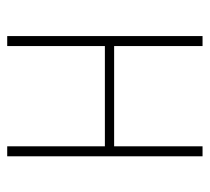

<svg xmlns="http://www.w3.org/2000/svg" viewBox="-44 -524 568 519"><g transform="rotate(90 239.5 -264.0)"><path d="M77 -528V0H104V-264H375V0H402V-528H375V-289H104V-528Z"/></g></svg>

Font: Noto Sans Display SemiCondensed Thin
Style: Regular
Weight: 250
Width: 4
Designer: Monotype Design team
Foundry: Monotype Imaging Inc.
Version: 1.000